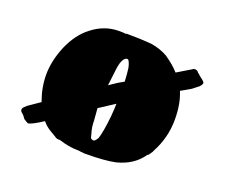

<svg xmlns="http://www.w3.org/2000/svg" viewBox="-105 -758 1103 942"><g transform="rotate(20 446.5 -286.5)"><path d="M393 23Q386 21 373 21Q332 21 278 4H271Q263 4 255 0Q254 -2 250 -4Q246 -6 243 -8L223 -20Q195 -36 178 -58Q123 -22 103 -19Q95 -22 79 -33L68 -48Q66 -50 64.5 -51Q63 -52 63 -53Q53 -60 50.5 -67Q48 -74 51 -79Q53 -83 59 -88.5Q65 -94 69 -98L130 -140Q105 -208 105 -274Q105 -347 138 -426Q173 -506 229 -548Q292 -598 369 -598Q393 -598 404 -596Q405 -597 406.5 -597.5Q408 -598 408 -598H413Q480 -598 538 -593Q584 -586 624 -564Q672 -531 698 -501L776 -548Q778 -549 783 -549Q792 -549 798 -543Q802 -537 809 -533Q817 -524 823 -521Q836 -511 840.5 -506Q845 -501 844 -496Q843 -491 833 -479L801 -454L770 -436L749 -424Q774 -365 774 -283Q774 -188 729 -105Q727 -98 720 -89Q719 -88 718 -85.5Q717 -83 715 -83Q714 -80 713.5 -79Q713 -78 713 -78L706 -74Q662 -9 574 13Q518 25 415 25Q407 25 393 23ZM448 -356 479 -374Q477 -415 473 -444Q464 -483 453 -483Q442 -483 433 -468Q423 -454 418 -413L408 -329ZM453 -70Q465 -104 474 -189Q478 -239 478 -258L398 -206L403 -141Q403 -129 405 -111Q406 -105 407 -101Q408 -97 408 -95L418 -58Q419 -55 424 -52.5Q429 -50 433 -50Q441 -50 453 -70Z"/></g></svg>

Font: Sigmar One
Style: Regular
Weight: 400
Designer: Vernon Adams
Foundry: Vernon Adams
Version: Version 2.000